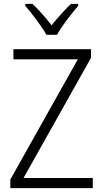

<svg xmlns="http://www.w3.org/2000/svg" viewBox="-20 -967 530 987"><path d="M219 -788H273C296 -832 348 -897 382 -937V-947H345C309 -913 277 -876 245 -837C216 -875 179 -917 147 -947H110V-937C144 -898 194 -832 219 -788ZM457 0V-52H101L448 -670V-714H49V-662H380L33 -44V0Z"/></svg>

Font: Noto Sans Khmer SemiCondensed Light
Style: Regular
Weight: 300
Width: 4
Designer: Danh Hong and the Monotype Design Team
Foundry: Monotype Imaging Inc.
Version: Version 2.004